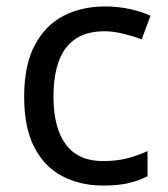

<svg xmlns="http://www.w3.org/2000/svg" viewBox="-20 -659 520 596"><path d="M300 -83Q229 -83 173.5 -112Q118 -141 86.5 -202Q55 -263 55 -358Q55 -457 88 -519Q121 -581 177.5 -610Q234 -639 306 -639Q347 -639 385 -630.5Q423 -622 447 -610L420 -537Q396 -546 364 -554Q332 -562 304 -562Q146 -562 146 -359Q146 -262 184.5 -210.5Q223 -159 299 -159Q343 -159 376.5 -168Q410 -177 438 -190V-112Q411 -98 378.5 -90.5Q346 -83 300 -83Z"/></svg>

Font: Noto Sans Kannada UI
Style: Regular
Weight: 400
Designer: Jelle Bosma - Monotype Design Team
Foundry: Monotype Imaging Inc.
Version: Version 2.005; ttfautohint (v1.8.4.7-5d5b)